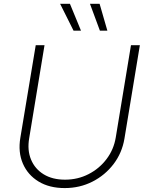

<svg xmlns="http://www.w3.org/2000/svg" viewBox="-20 -961 755 992"><path d="M314.5 10.7Q234.9 10.7 179.2 -23.2Q123.5 -57.1 98.1 -116Q72.8 -174.8 85 -248.5L164.6 -727.5H210L130.9 -247.6Q120.1 -185.1 140.4 -136.5Q160.6 -87.9 205.8 -60.3Q251 -32.7 315.9 -32.7Q381.8 -32.7 437.5 -61.3Q493.2 -89.8 530.5 -139.2Q567.9 -188.5 578.1 -251L656.7 -727.5H702.6L623 -245.1Q610.8 -171.4 566.9 -113.5Q522.9 -55.7 457.5 -22.5Q392.1 10.7 314.5 10.7ZM496.1 -802.7 444.8 -941.4H494.6L534.7 -802.7ZM359.9 -802.7 290.5 -941.4H341.3L398.4 -802.7Z"/></svg>

Font: Inter 18pt ExtraLight
Style: Italic
Weight: 250
Italic angle: -9.3988°
Designer: Rasmus Andersson
Foundry: rsms
Version: Version 4.001;git-66647c0bb